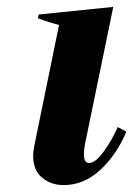

<svg xmlns="http://www.w3.org/2000/svg" viewBox="-20 -526 399 556"><path d="M76 -74Q76 -87 79 -102L151 -454Q128 -459 90 -473L92 -484L308 -506L226 -108Q223 -93 223 -79Q223 -54 238 -54Q256 -54 279.5 -86Q303 -118 321 -158L346 -145Q318 -78 270.5 -34Q223 10 164 10Q128 10 102 -11.5Q76 -33 76 -74Z"/></svg>

Font: Trirong
Style: Bold Italic
Weight: 700
Italic angle: -12°
Designer: Katatrad Team
Foundry: CadsonDemak
Version: Version 1.001